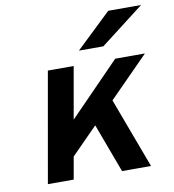

<svg xmlns="http://www.w3.org/2000/svg" viewBox="-82 -804 795 877"><g transform="rotate(-10 315.5 -366.0)"><path d="M174 -70 199.2 -231.2 471.8 -511H609.6ZM69.4 0 159.4 -511H279.2L189.2 0ZM413.4 0 312 -272.8 408.6 -373.2 547.8 0ZM315 -576 478.4 -732H630.8L428.2 -576Z"/></g></svg>

Font: Overpass
Style: Italic
Weight: 400
Italic angle: -10°
Designer: Delve Withrington, Dave Bailey, Thomas Jockin
Foundry: Delve Fonts LLC
Version: Version 4.000